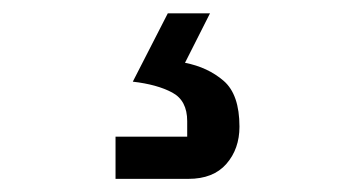

<svg xmlns="http://www.w3.org/2000/svg" viewBox="-20 -45 540 288"><path d="M153.3 223.3V160H260.8V136.7Q260.8 105.8 238.3 93.8Q215.8 81.7 179.2 77.5L231.7 -25H295L257.5 49.2Q291.7 55.8 315.4 76.2Q339.2 96.7 339.2 145Q339.2 178.3 319.6 200.8Q300 223.3 262.5 223.3Z"/></svg>

Font: Funnel Sans
Style: Regular
Weight: 400
Designer: NORD ID, Kristian Moeller
Foundry: Dicotype
Version: Version 1.000